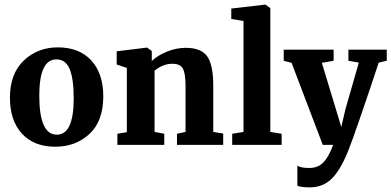

<svg xmlns="http://www.w3.org/2000/svg" viewBox="-20 -627 1694 831"><path d="M226 -44Q299 -44 299 -201Q299 -286 281.5 -328Q264 -370 224 -370Q150 -370 150 -213Q150 -44 226 -44ZM23 -204Q23 -308 83 -365Q143 -422 230 -422Q323 -422 375 -365.5Q427 -309 427 -210Q427 -103 367.5 -47.5Q308 8 219 8Q127 8 75 -48.5Q23 -105 23 -204Z M488 0V-48L529 -55V-333L485 -348V-405L616 -421H617L637 -406V-363Q662 -387 702.5 -403.5Q743 -420 784 -420Q850 -420 876.5 -383.5Q903 -347 903 -256V-56L946 -49V0H746V-48L783 -56V-256Q783 -309 771.5 -330Q760 -351 726 -351Q685 -351 649 -321V-56L691 -48V0Z M985 0V-48L1034 -56V-536L981 -545V-590L1127 -607H1129L1150 -592V-56L1199 -48V0Z M1321 184Q1284 184 1267 177V90Q1281 100 1319 100Q1355 100 1378.5 77Q1402 54 1422 0H1377L1242 -355L1208 -364V-412H1424V-364L1373 -355L1434 -154L1457 -77L1475 -154L1533 -356L1488 -364V-412H1654V-364L1619 -356Q1587 -258 1543.5 -131.5Q1500 -5 1493 10Q1460 99 1420.5 141.5Q1381 184 1321 184Z"/></svg>

Font: Aikya
Style: Bold
Weight: 700
Designer: Neelakash Kshetrimayum (Latin subset based on Merriweather by Eben Sorkin)
Foundry: Brand New Type
Version: Version 1.00 b005